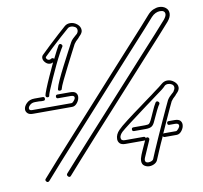

<svg xmlns="http://www.w3.org/2000/svg" viewBox="-81 -822 965 911"><g transform="rotate(-10 401.5 -367.0)"><path d="M79 -9Q74 -9 70.5 -15Q67 -21 72 -26Q98 -56 141.5 -104.5Q185 -153 238.5 -212Q292 -271 349 -334Q406 -397 461 -458Q516 -519 563 -570.5Q610 -622 642.5 -658Q675 -694 686 -707Q699 -722 714 -728.5Q729 -735 742 -735Q761 -735 774 -724.5Q787 -714 787 -697Q787 -679 770 -659Q751 -637 715.5 -598Q680 -559 634 -508.5Q588 -458 537 -401.5Q486 -345 434 -288Q382 -231 335 -179Q288 -127 251 -85.5Q214 -44 192 -19Q189 -15 185 -15Q180 -15 176 -21Q172 -27 177 -33Q199 -58 236 -99Q273 -140 320 -192Q367 -244 419 -301Q471 -358 522 -414.5Q573 -471 619 -521.5Q665 -572 700.5 -611Q736 -650 755 -672Q767 -687 767 -697Q767 -715 743 -715Q733 -715 722 -710Q711 -705 701 -694Q690 -681 657.5 -645Q625 -609 578 -557.5Q531 -506 476 -445Q421 -384 364 -321Q307 -258 253.5 -199Q200 -140 156.5 -91.5Q113 -43 87 -13Q84 -9 79 -9ZM149 -405Q139 -405 139 -415Q140 -422 149.5 -446Q159 -470 173.5 -502Q188 -534 202 -564Q195 -560 188 -560Q175 -560 165 -570.5Q155 -581 155 -592Q155 -602 162 -608Q177 -623 201 -645.5Q225 -668 248.5 -689.5Q272 -711 286 -723Q297 -733 313 -733Q332 -733 347 -720.5Q362 -708 362 -691Q362 -678 347 -664L344 -661Q343 -659 341 -657Q339 -655 337 -653Q332 -649 327 -643.5Q322 -638 318 -632Q313 -622 298 -593.5Q283 -565 267 -533Q250 -500 236.5 -471.5Q223 -443 221 -434Q220 -426 211 -426Q200 -426 203 -436Q206 -450 218.5 -477.5Q231 -505 247.5 -537Q264 -569 279 -597.5Q294 -626 302 -641Q307 -651 314.5 -658Q322 -665 330 -672Q334 -676 336 -677Q343 -685 343 -694Q343 -705 334 -710.5Q325 -716 315 -716Q304 -716 298 -710Q284 -698 260 -676.5Q236 -655 212.5 -633Q189 -611 174 -596Q172 -594 172 -592Q172 -588 176 -583.5Q180 -579 186 -579Q192 -579 197 -583Q199 -584 202 -584Q207 -584 210 -579Q221 -601 229.5 -617.5Q238 -634 242 -640Q246 -644 249 -644Q254 -644 257.5 -639Q261 -634 258 -629Q253 -622 241 -600Q229 -578 215 -548.5Q201 -519 188 -490Q175 -461 166.5 -440Q158 -419 157 -414Q157 -405 149 -405ZM65 -340Q48 -340 40 -348Q32 -356 32 -366Q32 -381 46.5 -395.5Q61 -410 85 -410H125Q134 -410 134 -401Q134 -392 125 -392Q120 -392 115 -392Q110 -392 105 -393H85Q70 -393 60.5 -384.5Q51 -376 51 -368Q51 -358 65 -358H255Q259 -358 266.5 -366.5Q274 -375 274 -382Q274 -392 256 -392H196Q187 -392 187 -401Q187 -410 196 -410H256Q276 -410 283.5 -402.5Q291 -395 291 -384Q291 -369 280 -354.5Q269 -340 255 -340ZM567 1Q554 1 543 -6.5Q532 -14 532 -30Q532 -41 536 -50Q537 -55 546 -75.5Q555 -96 568 -124Q566 -123 564 -123H473Q454 -123 446 -131.5Q438 -140 438 -152Q438 -175 457 -194Q468 -206 502.5 -232.5Q537 -259 576 -287Q587 -295 597.5 -303Q608 -311 618 -318Q626 -324 634 -329.5Q642 -335 649 -341Q664 -352 676 -361Q688 -370 692 -374Q705 -385 720 -385Q738 -385 753 -372.5Q768 -360 768 -344Q768 -330 753 -316L750 -313Q749 -311 747 -309Q745 -307 743 -305Q738 -301 733 -295.5Q728 -290 724 -284Q720 -277 710 -254.5Q700 -232 686 -202Q672 -172 658 -140Q660 -141 662 -141H720Q724 -141 731.5 -149.5Q739 -158 739 -165Q739 -176 721 -176H694Q685 -176 685 -185Q685 -194 694 -194H721Q741 -194 748.5 -186Q756 -178 756 -167Q756 -152 745 -137.5Q734 -123 720 -123H662Q656 -123 654 -129Q637 -93 624.5 -63Q612 -33 608 -24Q604 -12 592 -5.5Q580 1 567 1ZM550 -31Q550 -18 566 -18Q574 -18 581.5 -21.5Q589 -25 591 -32Q594 -40 605.5 -66.5Q617 -93 632.5 -128Q648 -163 664 -198Q680 -233 692 -259Q704 -285 708 -293Q713 -301 718.5 -307Q724 -313 730 -318Q736 -324 739 -326L741 -329Q748 -339 748 -347Q748 -357 739.5 -362.5Q731 -368 721 -368Q710 -368 704 -362Q699 -356 687 -346.5Q675 -337 659 -326L624 -300Q615 -293 605.5 -286.5Q596 -280 586 -272Q547 -243 513.5 -217.5Q480 -192 469 -182Q455 -168 455 -156Q455 -141 473 -141H564Q569 -141 571 -138Q573 -135 573 -133Q576 -136 579 -136Q584 -136 587 -132Q590 -128 588 -123Q575 -93 565 -70.5Q555 -48 553 -43Q550 -36 550 -31ZM524 -176Q515 -176 515 -185Q515 -194 524 -194H580Q595 -194 599.5 -197.5Q604 -201 610 -213Q613 -220 617.5 -229Q622 -238 626 -248Q632 -262 638.5 -275Q645 -288 648 -292Q652 -296 655 -296Q660 -296 663.5 -291Q667 -286 664 -281Q660 -277 648.5 -254Q637 -231 626 -206Q619 -189 609.5 -182.5Q600 -176 580 -176Z"/></g></svg>

Font: Neonderthaw
Style: Regular
Weight: 400
Designer: Robert E. Leuschke
Foundry: Robert E. Leuschke
Version: Version 1.010; ttfautohint (v1.8.3)